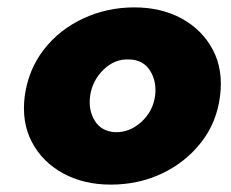

<svg xmlns="http://www.w3.org/2000/svg" viewBox="-20 -490 625 520"><path d="M224 -230Q230 -272 260.5 -301.5Q291 -331 330 -329Q368 -328 386.5 -298.5Q405 -269 400 -230Q394 -188 362.5 -159.5Q331 -131 292 -132Q255 -134 237 -162.5Q219 -191 224 -230ZM47 -230Q38 -159 66.5 -105Q95 -51 151 -20.5Q207 10 280 10Q355 10 418.5 -20Q482 -50 524.5 -104Q567 -158 576 -230Q585 -301 556.5 -355Q528 -409 472.5 -439.5Q417 -470 344 -470Q270 -470 205.5 -440Q141 -410 99 -356Q57 -302 47 -230Z"/></svg>

Font: Jost* 800 Heavy Italic
Style: Italic
Weight: 800
Italic angle: -10°
Version: Version 3.200; ttfautohint (v0.97) -l 8 -r 50 -G 200 -x 14 -